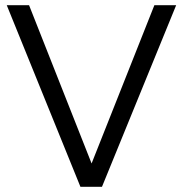

<svg xmlns="http://www.w3.org/2000/svg" viewBox="-20 -720 705 740"><path d="M290 0 6 -700H92L333 -90L575 -700H659L373 0Z"/></svg>

Font: Kalaa
Style: Regular
Weight: 400
Version: Version 1.20 June 5, 2016